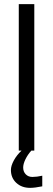

<svg xmlns="http://www.w3.org/2000/svg" viewBox="-20 -720 254 918"><path d="M69.8 0V-700.2H144V0H129.9Q112.3 19.5 101.6 41.7Q90.8 64 90.8 81.1Q90.8 100.6 103 113.3Q115.2 126 134.8 126Q156.2 126 182.1 120.1V170.9Q146.5 178.2 124 178.2Q83.5 178.2 57.9 154.3Q32.2 130.4 32.2 92.8Q32.2 72.8 46.1 47.1Q60.1 21.5 83 0Z"/></svg>

Font: LT Superior
Style: Regular
Weight: 400
Designer: Daniel Lyons
Foundry: LyonsType
Version: Version 1.000